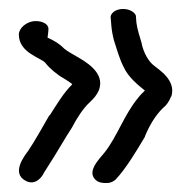

<svg xmlns="http://www.w3.org/2000/svg" viewBox="-20 -454 425 428"><path d="M22 -377C22 -336 72 -325 81 -314C90 -302 108 -287 121 -280C121 -280 142 -267 141 -266C121 -246 107 -222 91 -197H90C78 -176 56 -137 43 -118C35 -107 3 -67 39 -50C61 -40 75 -62 78 -69L90 -88C104 -109 126 -148 140 -169C151 -190 165 -212 179 -225C190 -235 196 -243 200 -252C217 -293 166 -319 151 -328C143 -333 129 -340 126 -344L125 -343V-344C113 -356 102 -363 86 -370C86 -372 88 -383 88 -390C88 -400 75 -407 60 -407C39 -407 22 -391 22 -377ZM197 -50C202 -47 209 -46 216 -46C224 -46 229 -47 237 -53C260 -77 284 -117 303 -149V-150C314 -176 326 -196 343 -213C351 -219 357 -228 361 -238V-239H362C373 -275 335 -298 323 -308C311 -317 300 -337 296 -356V-357C292 -371 286 -388 284 -404L283 -418V-419C280 -427 269 -434 254 -434C239 -434 224 -425 227 -412L228 -399C229 -386 231 -376 234 -364C241 -343 246 -323 256 -304C266 -282 287 -265 303 -252C300 -249 294 -244 288 -236C257 -199 241 -149 213 -114C202 -100 169 -69 197 -50Z"/></svg>

Font: Stray Cat
Style: Bd
Weight: 700
Version: Version 1.0